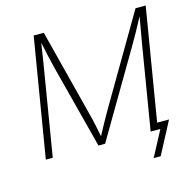

<svg xmlns="http://www.w3.org/2000/svg" viewBox="-124 -853 1143 1135"><g transform="rotate(-15 448.0 -286.0)"><path d="M59.6 0 180.2 -727.5H242.2L380.9 -185.1Q388.7 -156.2 396.2 -120.1Q403.8 -84 410.6 -49.3Q429.2 -84 449 -120.1Q468.8 -156.2 485.4 -185.1L803.7 -727.5H865.7L745.1 0H701.2L785.6 -510.3Q792 -547.4 799.6 -590.8Q807.1 -634.3 814.5 -675.3Q790.5 -629.9 766.6 -586.9Q742.7 -543.9 722.7 -510.3L422.4 0H381.8L249.5 -510.3Q240.7 -543.9 231.4 -586.7Q222.2 -629.4 212.4 -674.8Q206.1 -633.8 199.5 -590.6Q192.9 -547.4 186.5 -510.3L102.1 0ZM677.7 156.2 760.7 0H709.5L716.3 -41H824.7L720.7 156.2Z"/></g></svg>

Font: Inter Extra Light
Style: Italic
Weight: 200
Italic angle: -9.39999°
Designer: Rasmus Andersson
Foundry: rsms
Version: Version 4.000;git-3c8e0fc